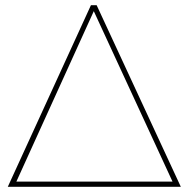

<svg xmlns="http://www.w3.org/2000/svg" viewBox="-20 -719 726 739"><path d="M676 0H10L330 -699H352ZM644 -20 341 -676 43 -20Z"/></svg>

Font: Montserrat-Arabic Thin
Style: Regular
Weight: 250
Designer: Mohamed Gaber
Foundry: Kief Type Foundry
Version: Version 5.008